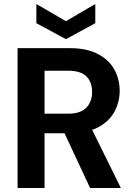

<svg xmlns="http://www.w3.org/2000/svg" viewBox="-20 -941 669 961"><path d="M68 0V-700H330Q414 -700 469.5 -671Q525 -642 552 -593.5Q579 -545 579 -486Q579 -430 552.5 -381.5Q526 -333 470.5 -303.5Q415 -274 328 -274H203V0ZM431 0 287 -308H433L585 0ZM203 -372H321Q383 -372 412 -402Q441 -432 441 -481Q441 -530 412.5 -558.5Q384 -587 321 -587H203ZM310 -745 162 -825V-921L310 -835L457 -921V-825Z"/></svg>

Font: DM Sans 18pt
Style: Bold
Weight: 700
Designer: Colophon Foundry, Jonny Pinhorn
Foundry: Colophon Foundry
Version: Version 4.004;gftools[0.9.30]